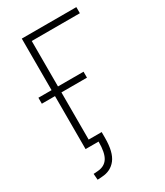

<svg xmlns="http://www.w3.org/2000/svg" viewBox="-216 -793 913 1061"><g transform="rotate(-30 240.0 -262.5)"><path d="M81 180 78 141 105 139Q149 136 170 104Q191 72 191 0H108V-338H24V-376H108V-705H456V-666H149V-376H312V-338H149V-37H232V1Q232 91 199.5 133Q167 175 110 178Z"/></g></svg>

Font: Nunito Sans 10pt Condensed ExtraLight
Style: Regular
Weight: 250
Width: 3
Designer: Vernon Adams
Foundry: Vernon Adams
Version: Version 3.101;gftools[0.9.27]